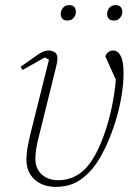

<svg xmlns="http://www.w3.org/2000/svg" viewBox="-20 -717 544 749"><path d="M60 -456 119 -498Q137 -511 148 -515.5Q159 -520 170 -520Q182 -520 193 -513.5Q204 -507 204 -489Q204 -483 203 -476Q202 -469 199 -457L134 -194Q124 -156 121 -135.5Q118 -115 118 -98Q118 -59 143 -36.5Q168 -14 207 -14Q268 -14 312 -58Q333 -79 352.5 -115Q372 -151 388 -197Q404 -243 415.5 -296.5Q427 -350 432 -406L391 -497Q393 -506 401.5 -513Q410 -520 421 -520Q440 -520 451 -498.5Q462 -477 462 -432Q462 -384 451.5 -328Q441 -272 422.5 -218.5Q404 -165 379.5 -118.5Q355 -72 327 -44Q295 -12 264.5 0Q234 12 199 12Q146 12 114.5 -17Q83 -46 83 -95Q83 -115 86.5 -136Q90 -157 98 -192L171 -484L155 -493L68 -444ZM243 -637Q229 -637 223 -644.5Q217 -652 217 -662Q217 -666 217.5 -669.5Q218 -673 220 -678Q224 -686 231 -691.5Q238 -697 250 -697Q264 -697 270 -689.5Q276 -682 276 -672Q276 -668 275.5 -664.5Q275 -661 273 -656Q269 -648 262 -642.5Q255 -637 243 -637ZM424 -637Q410 -637 404 -644.5Q398 -652 398 -662Q398 -666 398.5 -669.5Q399 -673 401 -678Q405 -686 412 -691.5Q419 -697 431 -697Q445 -697 451 -689.5Q457 -682 457 -672Q457 -668 456.5 -664.5Q456 -661 454 -656Q450 -648 443 -642.5Q436 -637 424 -637Z"/></svg>

Font: IBM Plex Serif ExtLt
Style: Italic
Weight: 200
Italic angle: -14°
Designer: Mike Abbink, Paul van der Laan, Pieter van Rosmalen
Foundry: Bold Monday
Version: Version 3.001